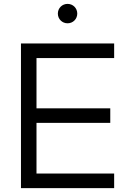

<svg xmlns="http://www.w3.org/2000/svg" viewBox="-20 -969 652 989"><path d="M88 0H568V-75H168V-336H548V-411H168V-670H568V-745H88ZM278 -899C278 -871 300 -849 328 -849C356 -849 378 -871 378 -899C378 -927 356 -949 328 -949C300 -949 278 -927 278 -899Z"/></svg>

Font: Mluvka
Style: Regular
Weight: 400
Designer: Modified by Jiří Krblich, Original typeface by Gumpita Rahayu
Foundry: Gumpita Rahayu & Jiří Krblich
Version: Version 2.000;Glyphs 3.1.1 (3134)